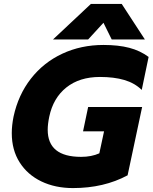

<svg xmlns="http://www.w3.org/2000/svg" viewBox="-20 -943 777 978"><path d="M443 -923H600L718 -742H549L507 -827L429 -742H250ZM40 -265Q40 -304 49 -349Q73 -460 137.5 -542.5Q202 -625 297.5 -669.5Q393 -714 507 -714Q583 -714 638.5 -699.5Q694 -685 737 -653L702 -485Q666 -520 613.5 -535.5Q561 -551 489 -551Q385 -551 318 -497.5Q251 -444 231 -349Q223 -311 223 -282Q223 -144 393 -144Q446 -144 486 -162L510 -274H403L429 -398H704L630 -50Q509 15 352 15Q261 15 190.5 -19Q120 -53 80 -116Q40 -179 40 -265Z"/></svg>

Font: Prompt Bold
Style: Bold Italic
Weight: 700
Italic angle: -12°
Designer: Katatrad Team
Foundry: CadsonDemak
Version: Version 1.000